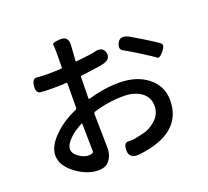

<svg xmlns="http://www.w3.org/2000/svg" viewBox="-139 -970 1278 1182"><g transform="rotate(-20 500.0 -379.5)"><path d="M314 40Q243 40 171 -12Q94 -68 94 -136Q94 -197 160 -261Q221 -321 304 -356Q315 -361 315 -372L316 -529Q316 -534 311 -534L281 -532Q250 -531 219 -531Q173 -531 142.5 -534Q112 -537 117 -584Q122 -631 151 -627.5Q180 -624 219 -624Q248 -624 277 -625L311 -627Q317 -627 317 -633L318 -726Q318 -769 315.5 -782.5Q313 -796 368 -799Q422 -801 417 -739L410 -641Q410 -636 415 -637Q519 -648 536 -653Q595 -670 607 -624Q618 -578 559 -565Q519 -556 415 -544Q408 -543 408 -536L406 -397Q406 -392 411 -393Q517 -424 614 -424Q728 -424 800 -368Q875 -310 875 -216Q875 -30 659 21Q611 32 577 34Q517 37 516 -14Q515 -66 545 -65Q575 -64 586 -66Q616 -73 646 -79Q685 -86 726 -120Q773 -158 773 -215.5Q773 -273 728 -305Q683 -337 613 -337Q512 -337 417 -307Q408 -304 408 -294L411 -127Q412 -97 412 -67Q412 -22 385 11Q362 40 314 40ZM286 -67Q320 -67 320 -83Q320 -113 319 -143L317 -263Q317 -268 313 -266Q262 -241 227 -206Q192 -171 192 -142Q192 -113 225 -90Q258 -67 286 -67ZM931 -512Q902 -477 888.5 -489Q875 -501 798 -549Q734 -589 706.5 -603.5Q679 -618 699 -657Q719 -696 772 -669Q777 -667 848.5 -623.5Q920 -580 940.5 -564Q961 -548 931 -512Z"/></g></svg>

Font: Resource Han Rounded JP Medium
Style: Regular
Weight: 500
Designer: Cyano Hao (round all glyphs); Ryoko NISHIZUKA 西塚涼子 (kana, bopomofo & ideographs); Paul D. Hunt (Latin, Greek & Cyrillic)
Foundry: Cyano Hao
Version: 0.990